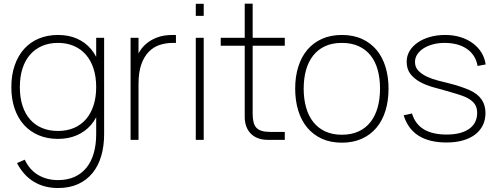

<svg xmlns="http://www.w3.org/2000/svg" viewBox="-20 -740 2630 1016"><path d="M287 -47Q334.5 -47 372 -63.2Q409.5 -79.5 435.5 -109.8Q461.5 -140 475.2 -183Q489 -226 489 -279Q489 -334 474.8 -377.5Q460.5 -421 434.2 -451Q408 -481 370.5 -497Q333 -513 287 -513Q240 -513 202.5 -496.8Q165 -480.5 138.8 -450.2Q112.5 -420 98.8 -376.8Q85 -333.5 85 -279Q85 -224 99 -180.8Q113 -137.5 139.2 -107.8Q165.5 -78 202.8 -62.5Q240 -47 287 -47ZM287 -555Q343.5 -555 387.5 -535.5Q431.5 -516 461.8 -480Q492 -444 508 -393Q524 -342 524 -279Q524 -215.5 507.8 -164.5Q491.5 -113.5 460.8 -78.2Q430 -43 386 -24Q342 -5 287 -5Q230.5 -5 184.8 -24.2Q139 -43.5 106.8 -79.2Q74.5 -115 57.2 -165.8Q40 -216.5 40 -279Q40 -343 57.8 -394.2Q75.5 -445.5 107.8 -481.2Q140 -517 185.5 -536Q231 -555 287 -555ZM531 -30Q531 33.5 515.5 86Q500 138.5 469.2 176Q438.5 213.5 393 234.2Q347.5 255 287 255Q250.5 255 218.2 246.5Q186 238 158.8 221.5Q131.5 205 109.2 180.2Q87 155.5 70 123L111 105Q136 158.5 181.8 185.8Q227.5 213 287 213Q337 213 374.8 195.8Q412.5 178.5 438 146.8Q463.5 115 476.2 70Q489 25 489 -30V-540H531Z M911 -512.5Q907 -513 903 -513Q899 -513 895 -513Q857.5 -513 824.5 -502Q791.5 -491 766.8 -465.5Q742 -440 727.5 -398.5Q713 -357 713 -296L703 -439.5Q710 -454 723 -474Q736 -494 758 -512Q780 -530 813.5 -542.5Q847 -555 895 -555Q899 -555 903 -555Q907 -555 911 -554.5ZM671 0V-540H713V0Z M1016 -656V-720H1058V-656ZM1016 0V-540H1058V0Z M1148 -498H1487V-540H1148ZM1487 -42H1411Q1384.5 -42 1366.5 -47Q1348.5 -52 1337.5 -63.2Q1326.5 -74.5 1321.8 -92.8Q1317 -111 1317 -138V-720.5H1275V-131V-120.5Q1275 -93 1283.5 -70.5Q1292 -48 1307.5 -32.5Q1323 -17 1345.5 -8.5Q1368 0 1395.5 0H1406H1487Z M1789 15Q1848.5 15 1894.5 -5.8Q1940.5 -26.5 1972 -64Q2003.5 -101.5 2019.8 -154.2Q2036 -207 2036 -271Q2036 -333.5 2020 -385.8Q2004 -438 1972.8 -475.5Q1941.5 -513 1895.5 -534Q1849.5 -555 1789 -555Q1730 -555 1684 -534.5Q1638 -514 1606.5 -476.8Q1575 -439.5 1558.5 -387.2Q1542 -335 1542 -271Q1542 -208 1558 -155.5Q1574 -103 1605.5 -65Q1637 -27 1683 -6Q1729 15 1789 15ZM1789 -27Q1739 -27 1701.2 -44.5Q1663.5 -62 1638 -94Q1612.5 -126 1599.8 -171Q1587 -216 1587 -271Q1587 -324.5 1599.2 -368.8Q1611.5 -413 1636.5 -445.2Q1661.5 -477.5 1699.5 -495.2Q1737.5 -513 1789 -513Q1839.5 -513 1877.5 -495.8Q1915.5 -478.5 1940.8 -447Q1966 -415.5 1978.5 -370.8Q1991 -326 1991 -271Q1991 -216.5 1978.5 -171.8Q1966 -127 1941 -94.8Q1916 -62.5 1878 -44.8Q1840 -27 1789 -27Z M2343 14Q2391 14 2429 3.2Q2467 -7.5 2493.8 -27.8Q2520.5 -48 2534.8 -77Q2549 -106 2549 -142Q2549 -162.5 2544 -180.2Q2539 -198 2528.8 -213Q2518.5 -228 2502.8 -240.5Q2487 -253 2465 -263Q2445 -272 2415 -282Q2385 -292 2350.5 -300.5Q2326.5 -306.5 2296 -314.2Q2265.5 -322 2239 -334.5Q2212.5 -347 2194.2 -365.5Q2176 -384 2176 -412Q2176 -434 2188.2 -452.5Q2200.5 -471 2221.8 -484.5Q2243 -498 2271.5 -505.5Q2300 -513 2332.5 -513Q2368.5 -513 2398.8 -504.8Q2429 -496.5 2451.5 -480.8Q2474 -465 2488.2 -442.2Q2502.5 -419.5 2507 -391L2550 -399Q2545 -434 2527 -462.8Q2509 -491.5 2480.8 -512Q2452.5 -532.5 2415.8 -543.8Q2379 -555 2335.5 -555Q2291.5 -555 2254.2 -544.2Q2217 -533.5 2189.8 -514.5Q2162.5 -495.5 2147.2 -469.8Q2132 -444 2132 -413.5Q2132 -374 2152 -348.5Q2172 -323 2202.8 -306.2Q2233.5 -289.5 2269.8 -279.2Q2306 -269 2339 -260Q2370 -251.5 2396.2 -243.2Q2422.5 -235 2438.5 -228.5Q2457.5 -220.5 2470.2 -211.2Q2483 -202 2490.8 -191.2Q2498.5 -180.5 2501.8 -168.5Q2505 -156.5 2505 -143Q2505 -88 2462.5 -58Q2420 -28 2343 -28Q2269.5 -28 2223.5 -55.2Q2177.5 -82.5 2160 -139.5L2116 -130Q2127.5 -93 2147.5 -66Q2167.5 -39 2196 -21.2Q2224.5 -3.5 2261.2 5.2Q2298 14 2343 14Z"/></svg>

Font: Vela Sans GX ExtLt
Style: Regular
Weight: 200
Designer: Principal design: Mikhail Sharanda - project Manrope.
Design modification: Ravid Balaliev
Foundry: Mikhail Sharanda
Version: Version 1.001